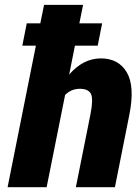

<svg xmlns="http://www.w3.org/2000/svg" viewBox="-20 -782 583 802"><path d="M520.5 -303.7 460 0H296.9L357.9 -304.7Q370.6 -369.6 359.6 -390.4Q348.6 -411.1 313.5 -411.1Q278.3 -411.1 252 -385.7L174.8 0H11.7L129.9 -591.3H73.2L91.8 -684.6H148.4L164.1 -761.7H327.1L311.5 -684.6H406.7L388.2 -591.3H293L269 -470.7Q327.6 -538.1 401.4 -538.1Q475.1 -538.1 509.5 -480Q543.9 -421.9 520.5 -303.7Z"/></svg>

Font: Roboto-BlackItalic
Style: Italic
Weight: 900
Italic angle: -12°
Designer: Google
Version: Version 1.100141; 2013